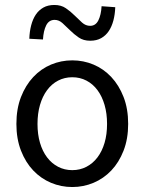

<svg xmlns="http://www.w3.org/2000/svg" viewBox="-20 -741 582 773"><path d="M271 12Q226 12 185.5 -5Q145 -22 114 -54.5Q83 -87 64.5 -134.5Q46 -182 46 -242Q46 -303 64.5 -350.5Q83 -398 114 -431Q145 -464 185.5 -481Q226 -498 271 -498Q316 -498 356.5 -481Q397 -464 428 -431Q459 -398 477.5 -350.5Q496 -303 496 -242Q496 -182 477.5 -134.5Q459 -87 428 -54.5Q397 -22 356.5 -5Q316 12 271 12ZM271 -56Q302 -56 328 -69.5Q354 -83 372.5 -107.5Q391 -132 401 -166Q411 -200 411 -242Q411 -284 401 -318.5Q391 -353 372.5 -378Q354 -403 328 -416.5Q302 -430 271 -430Q240 -430 214 -416.5Q188 -403 169.5 -378Q151 -353 141 -318.5Q131 -284 131 -242Q131 -200 141 -166Q151 -132 169.5 -107.5Q188 -83 214 -69.5Q240 -56 271 -56ZM343 -577Q316 -577 297 -590Q278 -603 262 -619Q246 -635 231.5 -648Q217 -661 200 -661Q177 -661 166 -639Q155 -617 153 -582L98 -585Q99 -614 105.5 -639Q112 -664 124 -682Q136 -700 154.5 -710.5Q173 -721 199 -721Q226 -721 245 -708Q264 -695 280 -679Q296 -663 310.5 -650Q325 -637 343 -637Q365 -637 376 -659Q387 -681 389 -716L444 -712Q443 -683 436.5 -658.5Q430 -634 418 -616Q406 -598 387.5 -587.5Q369 -577 343 -577Z"/></svg>

Font: Source Sans Pro
Style: Regular
Weight: 400
Designer: Paul D. Hunt
Foundry: Adobe Systems Incorporated
Version: Version 2.021;PS 2.000;hotconv 1.0.86;makeotf.lib2.5.63406